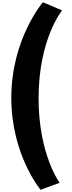

<svg xmlns="http://www.w3.org/2000/svg" viewBox="-20 -1322 645 1732"><path d="M518 327C518 327 328 72 328 -435C328 -972 540 -1228 540 -1228L367 -1302C367 -1302 82 -971 82 -440C82 76 346 390 346 390Z"/></svg>

Font: Hussar Dziwak
Style: Regular
Weight: 400
Version: Version 1.022